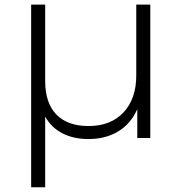

<svg xmlns="http://www.w3.org/2000/svg" viewBox="-20 -601 790 836"><path d="M634.4 0H577.8V-125.6Q548.9 -61.1 493.9 -28.3Q438.9 4.4 365.6 4.4Q300 4.4 251.7 -20.6Q203.3 -45.6 176.7 -93.3V214.4H115.6V-581.1H176.7V-248.9Q176.7 -152.2 225.6 -102.2Q274.4 -52.2 365.6 -52.2Q462.2 -52.2 517.8 -111.7Q573.3 -171.1 573.3 -272.2V-581.1H634.4Z"/></svg>

Font: Paperlogy 3 Light
Style: Regular
Weight: 300
Designer: redesigned by Lee Juim, glyphs from Gmarket Sans & Montserrat
Foundry: PT&
Version: Version 1.001